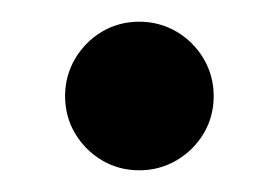

<svg xmlns="http://www.w3.org/2000/svg" viewBox="-20 -147 256 177"><path d="M108.5 10Q89.5 10 74 0.8Q58.5 -8.5 49.2 -24Q40 -39.5 40 -58.5Q40 -77 49.2 -92.8Q58.5 -108.5 74 -117.8Q89.5 -127 108.5 -127Q127 -127 142.8 -117.8Q158.5 -108.5 167.8 -92.8Q177 -77 177 -58.5Q177 -39.5 167.8 -24Q158.5 -8.5 142.8 0.8Q127 10 108.5 10Z"/></svg>

Font: Bodoni Moda 48pt Medium
Style: Regular
Weight: 500
Designer: Owen Earl
Foundry: indestructible type
Version: Version 2.005